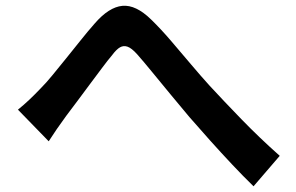

<svg xmlns="http://www.w3.org/2000/svg" viewBox="-20 -676 1040 674"><path d="M43 -291Q64 -308 83 -326Q102 -344 123 -366Q142 -385 164.5 -412.5Q187 -440 212.5 -471.5Q238 -503 263.5 -535Q289 -567 312 -593Q362 -651 409.5 -655.5Q457 -660 511 -607Q544 -575 580 -533Q616 -491 651 -449.5Q686 -408 716 -375Q740 -349 768 -319.5Q796 -290 827.5 -257.5Q859 -225 893 -192.5Q927 -160 962 -129L870 -22Q834 -57 794.5 -99Q755 -141 716.5 -184Q678 -227 645 -265Q614 -302 580 -343Q546 -384 515 -422Q484 -460 461 -486Q442 -507 428 -512Q414 -517 401.5 -510Q389 -503 374 -483Q358 -464 337.5 -436.5Q317 -409 294.5 -379Q272 -349 251 -320.5Q230 -292 213 -270Q196 -247 179.5 -223Q163 -199 151 -180Z"/></svg>

Font: Noto Sans SC Thin SemiBold
Style: Regular
Weight: 600
Version: Version 2.004-H2;hotconv 1.0.118;makeotfexe 2.5.65603